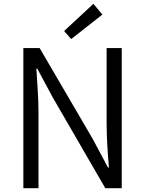

<svg xmlns="http://www.w3.org/2000/svg" viewBox="-20 -983 758 1003"><path d="M102 0H181V-401C181 -476 174 -551 170 -624H175L255 -475L530 0H616V-732H537V-335C537 -261 543 -181 549 -108H544L464 -258L187 -732H102ZM352 -779 515 -907 468 -963 315 -821Z"/></svg>

Font: Noto Sans KR DemiLight
Style: Regular
Weight: 350
Designer: Ryoko NISHIZUKA 西塚涼子 (kana, bopomofo & ideographs); Paul D. Hunt (Latin, Greek & Cyrillic); Sandoll Communications 산돌커뮤니
Foundry: Adobe
Version: Version 2.004;hotconv 1.0.118;makeotfexe 2.5.65603